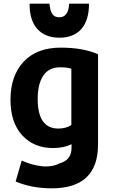

<svg xmlns="http://www.w3.org/2000/svg" viewBox="-20 -808 625 1044"><path d="M513 -22Q513 216 261 216Q153 216 65 179L98 65Q154 91 217 97Q270 99 302 81Q369 63 369 -4V-24Q327 -3 269 -3Q164 -3 100.5 -72.5Q37 -142 37 -266Q37 -396 108.5 -472.5Q180 -549 310 -549Q432 -549 513 -513ZM368 -128V-434Q349 -442 307 -442Q246 -442 215.5 -397Q185 -352 185 -270Q185 -109 297 -109Q339 -109 368 -128ZM141 -788H249Q252 -753 263.5 -733.5Q275 -714 303 -714Q352 -714 356 -788H464Q464 -698 422.5 -650.5Q381 -603 303 -603Q225 -603 182.5 -651Q140 -699 141 -788Z"/></svg>

Font: Repo
Style: Bold
Weight: 700
Designer: Stefan Peev
Foundry: Context Ltd
Version: Version 001.000